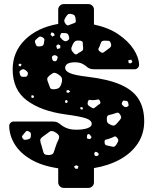

<svg xmlns="http://www.w3.org/2000/svg" viewBox="-20 -820 751 940"><path d="M292 100Q281 100 273 92Q265 84 265 73V4Q185 -8 132 -39Q79 -70 52.5 -113Q26 -156 25 -203Q25 -212 31.5 -218.5Q38 -225 47 -225H237Q253 -225 261.5 -220.5Q270 -216 280 -208Q294 -197 311.5 -191Q329 -185 354 -185Q388 -185 408.5 -192.5Q429 -200 429 -213Q429 -231 401.5 -240.5Q374 -250 300 -260Q182 -276 112 -328Q42 -380 42 -480Q42 -566 102.5 -625.5Q163 -685 265 -703V-773Q265 -784 273 -792Q281 -800 292 -800H413Q424 -800 432 -792Q440 -784 440 -773V-700Q511 -685 559.5 -652Q608 -619 634 -579Q660 -539 661 -503Q661 -494 654.5 -487.5Q648 -481 640 -481H440Q426 -481 417.5 -485Q409 -489 400 -497Q395 -502 381.5 -508.5Q368 -515 347 -515Q299 -515 299 -487Q299 -473 321 -462.5Q343 -452 410 -444Q510 -432 570.5 -405.5Q631 -379 658.5 -335Q686 -291 686 -226Q686 -165 654.5 -117.5Q623 -70 567.5 -39.5Q512 -9 440 3V73Q440 84 432 92Q424 100 413 100ZM351 -721Q350 -734 347 -741Q344 -748 331 -751Q318 -754 312.5 -749.5Q307 -745 300 -733Q294 -723 294.5 -717Q295 -711 302 -702Q309 -694 314.5 -696Q320 -698 330 -702Q340 -706 346 -708Q352 -710 351 -721ZM244 -657 233 -662 227 -651 236 -641 248 -647ZM316 -646Q313 -657 300 -658Q290 -658 284.5 -658.5Q279 -659 276 -650Q272 -641 275.5 -636.5Q279 -632 286 -625Q294 -619 299 -618Q304 -617 312 -622Q319 -627 319 -632Q319 -637 316 -646ZM189 -637Q178 -643 172.5 -640Q167 -637 159 -629Q151 -623 151 -617.5Q151 -612 155 -603Q158 -595 162.5 -593.5Q167 -592 176 -593Q185 -594 189 -596.5Q193 -599 195 -608Q197 -619 197.5 -625Q198 -631 189 -637ZM373 -621Q357 -623 349.5 -619Q342 -615 335 -600Q328 -586 329.5 -578Q331 -570 342 -559Q351 -550 357.5 -555.5Q364 -561 376 -567Q383 -571 385.5 -575Q388 -579 387 -587Q385 -601 385.5 -609.5Q386 -618 373 -621ZM523 -607Q519 -619 512.5 -620Q506 -621 493 -621Q483 -621 479 -618Q475 -615 472 -605Q468 -592 463 -584Q458 -576 470 -567Q481 -558 488 -564Q495 -570 507 -578Q517 -585 521.5 -590Q526 -595 523 -607ZM275 -598 264 -603 255 -595 260 -580 275 -584ZM258 -546Q248 -553 239 -547Q234 -543 234 -539.5Q234 -536 236 -529Q239 -520 249 -520Q257 -520 260 -530Q262 -536 262.5 -539.5Q263 -543 258 -546ZM628 -517 623 -528 608 -525 610 -511 621 -510ZM86 -504 78 -509 71 -505 72 -497 81 -495ZM107 -475Q100 -480 95.5 -481Q91 -482 84 -478Q76 -473 75.5 -468.5Q75 -464 78 -455Q80 -448 83.5 -446Q87 -444 94 -444Q102 -444 107 -444.5Q112 -445 115 -452Q118 -461 116 -465Q114 -469 107 -475ZM262 -458Q248 -466 240.5 -462.5Q233 -459 221 -449Q211 -440 211 -433.5Q211 -427 216 -415Q222 -400 225 -391Q228 -382 244 -383Q262 -384 269.5 -390.5Q277 -397 282 -415Q286 -432 281.5 -440.5Q277 -449 262 -458ZM314 -380 305 -376 306 -368 314 -365 324 -372ZM142 -354 133 -352 134 -342 142 -340 147 -347ZM470 -324Q466 -335 459 -333Q452 -331 441 -330Q429 -329 421 -331Q413 -333 410 -321Q407 -309 412.5 -304Q418 -299 429 -293Q437 -288 441.5 -291Q446 -294 453 -300Q461 -307 467.5 -310.5Q474 -314 470 -324ZM305 -331 299 -327 298 -318 308 -316 312 -325ZM598 -326Q591 -327 586.5 -327.5Q582 -328 579 -321Q575 -314 576.5 -310Q578 -306 584 -301Q593 -292 604 -298Q610 -301 609.5 -305Q609 -309 608 -315Q606 -325 598 -326ZM379 -296 372 -293 375 -285 383 -283 387 -292ZM568 -259Q561 -271 552.5 -268Q544 -265 530 -261Q518 -258 511 -256Q504 -254 503 -241Q502 -227 506 -220.5Q510 -214 524 -208Q536 -203 542.5 -207Q549 -211 557 -221Q567 -232 571.5 -239.5Q576 -247 568 -259ZM120 -177Q111 -181 107.5 -177Q104 -173 98 -166Q92 -159 89 -155Q86 -151 90 -144Q95 -136 100 -135.5Q105 -135 114 -137Q122 -139 126 -141.5Q130 -144 131 -153Q132 -163 130.5 -168Q129 -173 120 -177ZM256 -169Q235 -184 223 -175.5Q211 -167 191 -152Q176 -142 177 -132Q178 -122 184 -105Q190 -85 193 -73Q196 -61 217 -61Q238 -61 242.5 -72.5Q247 -84 253 -104Q258 -120 264 -131Q270 -142 269.5 -151Q269 -160 256 -169ZM422 -158Q418 -165 411 -163Q406 -161 406 -153Q406 -149 405.5 -146Q405 -143 409 -141Q415 -139 418.5 -139Q422 -139 426 -144Q429 -148 427 -151Q425 -154 422 -158ZM553 -146Q545 -155 538.5 -151Q532 -147 520 -143Q508 -138 499.5 -137Q491 -136 492 -123Q493 -110 501 -108.5Q509 -107 521 -104Q532 -101 537.5 -101.5Q543 -102 549 -111Q556 -122 558.5 -129Q561 -136 553 -146ZM458 -73Q454 -75 451 -76.5Q448 -78 445 -75Q439 -70 443 -61Q445 -55 454 -56Q461 -57 463 -63Q464 -69 458 -73ZM364 -7 352 -11 342 -4 349 6H361Z"/></svg>

Font: Rubik Moonrocks
Style: Regular
Weight: 400
Designer: Hubert and Fischer, NaN
Foundry: Hubert and Fischer, NaN
Version: Version 2.200